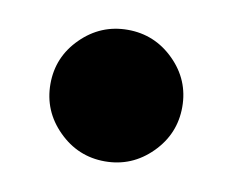

<svg xmlns="http://www.w3.org/2000/svg" viewBox="-40 -264 376 311"><g transform="rotate(10 148.5 -109.0)"><path d="M224.9 -33Q192.9 -1 148.4 -1Q104 -1 72 -33Q40 -64.9 40 -109.4Q40 -153.8 72 -185.5Q104 -217.3 148.4 -217.3Q192.9 -217.3 224.9 -185.5Q256.8 -153.8 256.8 -109.4Q256.8 -64.9 224.9 -33Z"/></g></svg>

Font: Sahel Black FD
Style: Black-FD
Weight: 900
Foundry: Saber Rastikerdar (saber.rastikerdar@gmail.com)
Version: Version 3.3.1